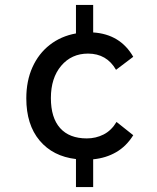

<svg xmlns="http://www.w3.org/2000/svg" viewBox="-20 -641 640 781"><path d="M289 120V6Q195 -5 141 -69.5Q87 -134 87 -241Q87 -312 112 -367.5Q137 -423 182.5 -458.5Q228 -494 289 -505V-621H359V-509Q469 -502 522 -410L452 -357Q414 -423 338 -423Q271 -423 229 -373.5Q187 -324 187 -242Q187 -162 224.5 -120Q262 -78 333 -78Q370 -78 401.5 -94Q433 -110 454 -145L522 -91Q494 -46 452.5 -22Q411 2 359 7V120Z"/></svg>

Font: Livvic Medium
Style: Regular
Weight: 500
Designer: Jacques Le Bailly, Baron von Fonthausen
Version: Version 1.001; ttfautohint (v1.8.2)